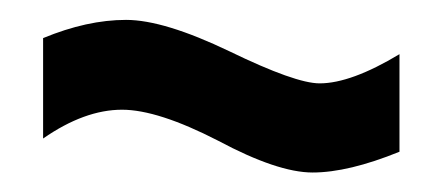

<svg xmlns="http://www.w3.org/2000/svg" viewBox="-20 -397 444 196"><path d="M299.1 -220.9Q263.4 -220.9 202.6 -253.4Q141.1 -285 104.6 -285Q66.3 -285 24 -255.6V-358.1Q68.9 -376.7 108.7 -376.7Q147.4 -376.7 214.5 -344.5Q281.7 -311.9 306.3 -311.9Q338.3 -311.9 387.8 -341.7V-242.1Q335.6 -220.9 299.1 -220.9Z"/></svg>

Font: Orbitron
Style: Regular
Weight: 400
Designer: Matt McInerney
Foundry: The League of Moveable Type
Version: Version 2.001